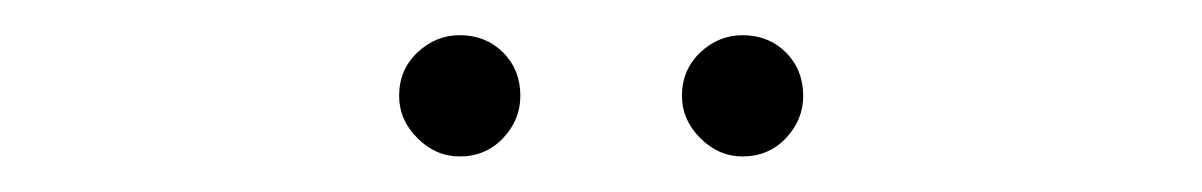

<svg xmlns="http://www.w3.org/2000/svg" viewBox="-20 -730 676 108"><path d="M238.6 -642Q225.1 -642 214.8 -652.3Q204.5 -662.6 204.5 -676.1Q204.5 -690.7 214.8 -700.5Q225.1 -710.2 238.6 -710.2Q253.2 -710.2 263 -700.5Q272.7 -690.7 272.7 -676.1Q272.7 -662.6 263 -652.3Q253.2 -642 238.6 -642ZM397.7 -642Q384.2 -642 373.9 -652.3Q363.6 -662.6 363.6 -676.1Q363.6 -690.7 373.9 -700.5Q384.2 -710.2 397.7 -710.2Q412.3 -710.2 422.1 -700.5Q431.8 -690.7 431.8 -676.1Q431.8 -662.6 422.1 -652.3Q412.3 -642 397.7 -642Z"/></svg>

Font: Inter Extra Light BETA
Style: Regular
Weight: 200
Designer: Rasmus Andersson
Foundry: rsms
Version: Version 3.011;git-f93a4a705